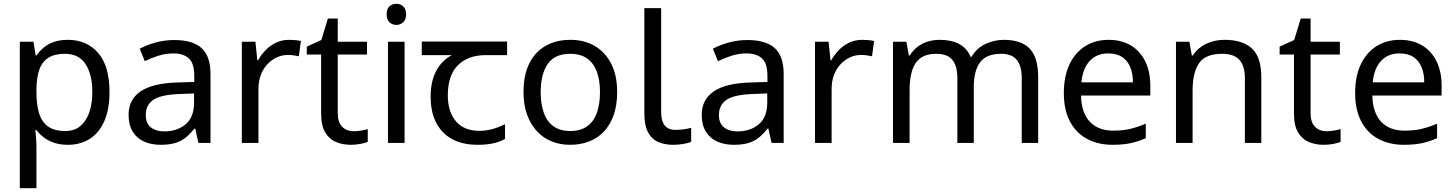

<svg xmlns="http://www.w3.org/2000/svg" viewBox="-20 -757 7707 1017"><path d="M340 -546Q439 -546 499.5 -477Q560 -408 560 -269Q560 -178 532.5 -115.5Q505 -53 455.5 -21.5Q406 10 339 10Q298 10 266 -1Q234 -12 211.5 -29.5Q189 -47 173 -68H167Q169 -51 171 -25Q173 1 173 20V240H85V-536H157L169 -463H173Q189 -486 211.5 -505Q234 -524 265.5 -535Q297 -546 340 -546ZM324 -472Q270 -472 237 -451.5Q204 -431 189 -390Q174 -349 173 -286V-269Q173 -203 187 -157Q201 -111 234.5 -87Q268 -63 326 -63Q375 -63 406.5 -90Q438 -117 453.5 -163.5Q469 -210 469 -270Q469 -362 433.5 -417Q398 -472 324 -472Z M903 -545Q1001 -545 1048 -502Q1095 -459 1095 -365V0H1031L1014 -76H1010Q987 -47 962.5 -27.5Q938 -8 906.5 1Q875 10 830 10Q782 10 743.5 -7Q705 -24 683 -59.5Q661 -95 661 -149Q661 -229 724 -272.5Q787 -316 918 -320L1009 -323V-355Q1009 -422 980 -448Q951 -474 898 -474Q856 -474 818 -461.5Q780 -449 747 -433L720 -499Q755 -518 803 -531.5Q851 -545 903 -545ZM929 -259Q829 -255 790.5 -227Q752 -199 752 -148Q752 -103 779.5 -82Q807 -61 850 -61Q918 -61 963 -98.5Q1008 -136 1008 -214V-262Z M1511 -546Q1526 -546 1543.5 -544.5Q1561 -543 1574 -540L1563 -459Q1550 -462 1534.5 -464Q1519 -466 1505 -466Q1474 -466 1446 -453Q1418 -440 1396 -416.5Q1374 -393 1361.5 -360Q1349 -327 1349 -286V0H1261V-536H1333L1343 -438H1347Q1364 -468 1388 -492.5Q1412 -517 1443 -531.5Q1474 -546 1511 -546Z M1853 -62Q1873 -62 1894 -65.5Q1915 -69 1928 -73V-6Q1914 1 1888 5.5Q1862 10 1838 10Q1796 10 1760.5 -4.5Q1725 -19 1703 -55Q1681 -91 1681 -156V-468H1605V-510L1682 -545L1717 -659H1769V-536H1924V-468H1769V-158Q1769 -109 1792.5 -85.5Q1816 -62 1853 -62Z M2123 -536V0H2035V-536ZM2080 -737Q2100 -737 2115.5 -723.5Q2131 -710 2131 -681Q2131 -653 2115.5 -639Q2100 -625 2080 -625Q2058 -625 2043 -639Q2028 -653 2028 -681Q2028 -710 2043 -723.5Q2058 -737 2080 -737Z M2509 10Q2391 10 2326 -57Q2261 -124 2261 -245Q2261 -325 2290 -380.5Q2319 -436 2373 -465H2214V-537H2666V-465H2553Q2459 -465 2405.5 -411.5Q2352 -358 2352 -252Q2352 -165 2395 -114.5Q2438 -64 2518 -64Q2555 -64 2589 -73.5Q2623 -83 2655 -99V-21Q2626 -5 2591 2.5Q2556 10 2509 10Z M3249 -269Q3249 -202 3231.5 -150.5Q3214 -99 3181.5 -63Q3149 -27 3102.5 -8.5Q3056 10 2999 10Q2946 10 2901 -8.5Q2856 -27 2823 -63Q2790 -99 2771.5 -150.5Q2753 -202 2753 -269Q2753 -358 2783 -419.5Q2813 -481 2869 -513.5Q2925 -546 3002 -546Q3075 -546 3130.5 -513.5Q3186 -481 3217.5 -419.5Q3249 -358 3249 -269ZM2844 -269Q2844 -206 2860.5 -159.5Q2877 -113 2912 -88Q2947 -63 3001 -63Q3055 -63 3090 -88Q3125 -113 3141.5 -159.5Q3158 -206 3158 -269Q3158 -333 3141 -378Q3124 -423 3089.5 -447.5Q3055 -472 3000 -472Q2918 -472 2881 -418Q2844 -364 2844 -269Z M3546 10Q3502 10 3467.5 -4.5Q3433 -19 3413 -55.5Q3393 -92 3393 -157V-714H3482V-165Q3482 -117 3500.5 -93Q3519 -69 3559 -69Q3581 -69 3604.5 -72.5Q3628 -76 3641 -80V-6Q3627 1 3599.5 5.5Q3572 10 3546 10Z M3939 -545Q4037 -545 4084 -502Q4131 -459 4131 -365V0H4067L4050 -76H4046Q4023 -47 3998.5 -27.5Q3974 -8 3942.5 1Q3911 10 3866 10Q3818 10 3779.5 -7Q3741 -24 3719 -59.5Q3697 -95 3697 -149Q3697 -229 3760 -272.5Q3823 -316 3954 -320L4045 -323V-355Q4045 -422 4016 -448Q3987 -474 3934 -474Q3892 -474 3854 -461.5Q3816 -449 3783 -433L3756 -499Q3791 -518 3839 -531.5Q3887 -545 3939 -545ZM3965 -259Q3865 -255 3826.5 -227Q3788 -199 3788 -148Q3788 -103 3815.5 -82Q3843 -61 3886 -61Q3954 -61 3999 -98.5Q4044 -136 4044 -214V-262Z M4547 -546Q4562 -546 4579.5 -544.5Q4597 -543 4610 -540L4599 -459Q4586 -462 4570.5 -464Q4555 -466 4541 -466Q4510 -466 4482 -453Q4454 -440 4432 -416.5Q4410 -393 4397.5 -360Q4385 -327 4385 -286V0H4297V-536H4369L4379 -438H4383Q4400 -468 4424 -492.5Q4448 -517 4479 -531.5Q4510 -546 4547 -546Z M5298 -546Q5389 -546 5434 -499.5Q5479 -453 5479 -349V0H5392V-345Q5392 -408 5365.5 -440Q5339 -472 5283 -472Q5205 -472 5171.5 -427Q5138 -382 5138 -296V0H5051V-345Q5051 -387 5039 -415.5Q5027 -444 5003 -458Q4979 -472 4941 -472Q4887 -472 4856 -449.5Q4825 -427 4811.5 -384Q4798 -341 4798 -278V0H4710V-536H4781L4794 -463H4799Q4816 -491 4840.5 -509.5Q4865 -528 4895 -537Q4925 -546 4957 -546Q5019 -546 5060.5 -524Q5102 -502 5121 -456H5126Q5153 -502 5199.5 -524Q5246 -546 5298 -546Z M5852 -546Q5921 -546 5970.5 -516Q6020 -486 6046.5 -431.5Q6073 -377 6073 -304V-251H5706Q5708 -160 5752.5 -112.5Q5797 -65 5877 -65Q5928 -65 5967.5 -74.5Q6007 -84 6049 -102V-25Q6008 -7 5968 1.5Q5928 10 5873 10Q5797 10 5738.5 -21Q5680 -52 5647.5 -113.5Q5615 -175 5615 -264Q5615 -352 5644.5 -415Q5674 -478 5727.5 -512Q5781 -546 5852 -546ZM5851 -474Q5788 -474 5751.5 -433.5Q5715 -393 5708 -321H5981Q5981 -367 5967 -401Q5953 -435 5924.5 -454.5Q5896 -474 5851 -474Z M6467 -546Q6563 -546 6612 -499.5Q6661 -453 6661 -349V0H6574V-343Q6574 -408 6545 -440Q6516 -472 6454 -472Q6365 -472 6331 -422Q6297 -372 6297 -278V0H6209V-536H6280L6293 -463H6298Q6316 -491 6342.5 -509.5Q6369 -528 6401 -537Q6433 -546 6467 -546Z M7006 -62Q7026 -62 7047 -65.5Q7068 -69 7081 -73V-6Q7067 1 7041 5.5Q7015 10 6991 10Q6949 10 6913.5 -4.5Q6878 -19 6856 -55Q6834 -91 6834 -156V-468H6758V-510L6835 -545L6870 -659H6922V-536H7077V-468H6922V-158Q6922 -109 6945.5 -85.5Q6969 -62 7006 -62Z M7395 -546Q7464 -546 7513.5 -516Q7563 -486 7589.5 -431.5Q7616 -377 7616 -304V-251H7249Q7251 -160 7295.5 -112.5Q7340 -65 7420 -65Q7471 -65 7510.5 -74.5Q7550 -84 7592 -102V-25Q7551 -7 7511 1.5Q7471 10 7416 10Q7340 10 7281.5 -21Q7223 -52 7190.5 -113.5Q7158 -175 7158 -264Q7158 -352 7187.5 -415Q7217 -478 7270.5 -512Q7324 -546 7395 -546ZM7394 -474Q7331 -474 7294.5 -433.5Q7258 -393 7251 -321H7524Q7524 -367 7510 -401Q7496 -435 7467.5 -454.5Q7439 -474 7394 -474Z"/></svg>

Font: usinhala25
Style: Book
Weight: 400
Designer: Jelle Bosma - Monotype Design Team
Foundry: Monotype Imaging Inc.
Version: Version 2.003